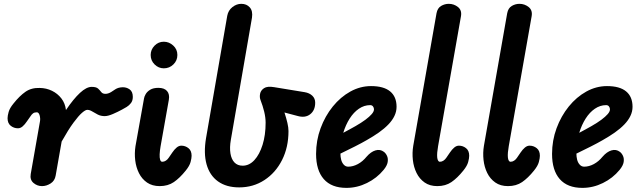

<svg xmlns="http://www.w3.org/2000/svg" viewBox="-20 -948 3245 978"><path d="M194 0Q169.5 0 150.5 -16.2Q131.5 -32.5 136.5 -61.5L183.5 -329Q185 -336.5 184.5 -344.8Q184 -353 182 -360Q180 -367 176.5 -371.5Q173 -376 167.5 -376Q155.5 -376 148.2 -370.5Q141 -365 135.5 -356L116.5 -329Q106.5 -314 95.2 -304.2Q84 -294.5 71.5 -294.5Q51 -294.5 34.8 -307.2Q18.5 -320 18.5 -346Q18.5 -358 24 -377.8Q29.5 -397.5 49 -421Q79.5 -459.5 109.8 -480.5Q140 -501.5 182.5 -500Q216 -499.5 244.8 -485.5Q273.5 -471.5 292.8 -446.5Q312 -421.5 316 -387.5Q354.5 -444.5 387.5 -475Q420.5 -505.5 447 -505.5Q470 -505.5 479.5 -496.8Q489 -488 495.8 -479Q502.5 -470 517 -470Q531 -470 545.8 -479Q560.5 -488 568 -493.5Q582 -502.5 602.8 -503.5Q623.5 -504.5 640 -493Q656.5 -481.5 656.5 -454.5Q656.5 -435.5 647.2 -423.2Q638 -411 625.2 -403.2Q612.5 -395.5 601 -389.5Q581 -378.5 555.5 -367.5Q530 -356.5 513.5 -356.5Q493.5 -356.5 478 -364.5Q462.5 -372.5 449.5 -380.5Q436.5 -388.5 424.5 -388.5Q415 -388.5 397.5 -373.2Q380 -358 354 -322.8Q328 -287.5 294 -227L263.5 -53.5Q259 -27 237.8 -13.5Q216.5 0 194 0Z M814.5 -600Q787.5 -600 767.5 -619.8Q747.5 -639.5 747.5 -668Q747.5 -695 767 -715.2Q786.5 -735.5 814.5 -735.5Q841 -735.5 862.2 -716.2Q883.5 -697 883.5 -668Q883.5 -639.5 863.2 -619.8Q843 -600 814.5 -600ZM793.5 0Q755.5 0 729.2 -18Q703 -36 688 -65.8Q673 -95.5 668.8 -131.2Q664.5 -167 670 -203L713.5 -446Q714.5 -455 721.8 -468Q729 -481 744.8 -490.8Q760.5 -500.5 787 -500.5Q817 -500.5 831 -484.2Q845 -468 840 -439.5L798 -203Q794 -180 793.2 -162Q792.5 -144 795.8 -134Q799 -124 806.5 -124Q816.5 -124 825 -129.8Q833.5 -135.5 839.5 -144.5L858 -171.5Q868 -186.5 879.5 -196.2Q891 -206 903.5 -206Q924 -206 940 -193.2Q956 -180.5 956 -154.5Q956 -142.5 950.8 -122.8Q945.5 -103 926 -79Q895.5 -41 865.5 -20.5Q835.5 0 793.5 0Z M1198.5 6.5Q1133 6.5 1090.5 -24Q1048 -54.5 1032.2 -111Q1016.5 -167.5 1029.5 -244.5L1137.5 -867.5Q1142.5 -895 1163.8 -911.8Q1185 -928.5 1209 -928.5Q1236.5 -928.5 1252.5 -910.2Q1268.5 -892 1263.5 -858L1156 -236.5Q1149 -196.5 1153.8 -166.8Q1158.5 -137 1174.2 -120.5Q1190 -104 1216 -104Q1249.5 -104 1275.8 -132.5Q1302 -161 1317.5 -210.5Q1333 -260 1333 -323Q1333 -349 1325.8 -379Q1318.5 -409 1307 -438.5Q1301.5 -452.5 1304.8 -470Q1308 -487.5 1324.8 -498.8Q1341.5 -510 1376.5 -504L1532 -478.5Q1556 -474.5 1570.8 -460.5Q1585.5 -446.5 1585.5 -425Q1585.5 -386 1560 -366Q1534.5 -346 1495 -357.5L1429 -375Q1438.5 -345.5 1444 -321.8Q1449.5 -298 1449.5 -280.5Q1449.5 -198 1416.8 -133Q1384 -68 1327 -30.8Q1270 6.5 1198.5 6.5Z M1744.5 9Q1668.5 9 1629.2 -35.8Q1590 -80.5 1590 -164Q1590 -232.5 1613 -294.8Q1636 -357 1675.2 -405.5Q1714.5 -454 1764.8 -481.8Q1815 -509.5 1870 -509.5Q1934.5 -509.5 1967.2 -482.5Q2000 -455.5 2000 -404Q2000 -380 1989.2 -357.5Q1978.5 -335 1958.2 -314Q1938 -293 1910 -273.2Q1882 -253.5 1847.5 -234Q1823.5 -220 1787.5 -201.8Q1751.5 -183.5 1714 -165.5Q1714 -157 1715 -149.8Q1716 -142.5 1717.5 -136Q1721 -120.5 1730.5 -109.8Q1740 -99 1753.5 -99Q1778 -99 1802.8 -112.2Q1827.5 -125.5 1847 -149.5Q1869 -175 1892.8 -182Q1916.5 -189 1935.5 -174.5Q1945 -167.5 1951.2 -154.2Q1957.5 -141 1954.8 -122.8Q1952 -104.5 1934 -82.5Q1899.5 -40.5 1849.2 -15.8Q1799 9 1744.5 9ZM1728.5 -271.5Q1744 -279.5 1760 -288.5Q1776 -297.5 1791.5 -306Q1821 -323 1841.5 -338.2Q1862 -353.5 1873.5 -366.8Q1885 -380 1885 -391Q1885 -399 1880 -405.8Q1875 -412.5 1865.5 -412.5Q1835 -412.5 1808.2 -394.2Q1781.5 -376 1761.2 -344.2Q1741 -312.5 1728.5 -271.5Z M2207.5 0Q2169 0 2142.8 -18.5Q2116.5 -37 2101.8 -67Q2087 -97 2083 -133.2Q2079 -169.5 2085 -205.5L2203.5 -880.5Q2208.5 -907 2227 -917.8Q2245.5 -928.5 2266 -928.5Q2292.5 -928.5 2313 -912Q2333.5 -895.5 2328 -865L2211.5 -203.5Q2208.5 -186.5 2207.2 -171.8Q2206 -157 2207 -146.5Q2208 -136 2211.5 -130Q2215 -124 2220.5 -124Q2230.5 -124 2239 -129.8Q2247.5 -135.5 2253.5 -144.5L2272 -171.5Q2282 -186.5 2293.5 -196.2Q2305 -206 2317.5 -206Q2338 -206 2354 -193.2Q2370 -180.5 2370 -154.5Q2370 -142.5 2364.8 -122.8Q2359.5 -103 2340 -79Q2309.5 -41 2279.5 -20.5Q2249.5 0 2207.5 0Z M2567.5 0Q2529 0 2502.8 -18.5Q2476.5 -37 2461.8 -67Q2447 -97 2443 -133.2Q2439 -169.5 2445 -205.5L2563.5 -880.5Q2568.5 -907 2587 -917.8Q2605.5 -928.5 2626 -928.5Q2652.5 -928.5 2673 -912Q2693.5 -895.5 2688 -865L2571.5 -203.5Q2568.5 -186.5 2567.2 -171.8Q2566 -157 2567 -146.5Q2568 -136 2571.5 -130Q2575 -124 2580.5 -124Q2590.5 -124 2599 -129.8Q2607.5 -135.5 2613.5 -144.5L2632 -171.5Q2642 -186.5 2653.5 -196.2Q2665 -206 2677.5 -206Q2698 -206 2714 -193.2Q2730 -180.5 2730 -154.5Q2730 -142.5 2724.8 -122.8Q2719.5 -103 2700 -79Q2669.5 -41 2639.5 -20.5Q2609.5 0 2567.5 0Z M2946.5 9Q2870.5 9 2831.2 -35.8Q2792 -80.5 2792 -164Q2792 -232.5 2815 -294.8Q2838 -357 2877.2 -405.5Q2916.5 -454 2966.8 -481.8Q3017 -509.5 3072 -509.5Q3136.5 -509.5 3169.2 -482.5Q3202 -455.5 3202 -404Q3202 -380 3191.2 -357.5Q3180.5 -335 3160.2 -314Q3140 -293 3112 -273.2Q3084 -253.5 3049.5 -234Q3025.5 -220 2989.5 -201.8Q2953.5 -183.5 2916 -165.5Q2916 -157 2917 -149.8Q2918 -142.5 2919.5 -136Q2923 -120.5 2932.5 -109.8Q2942 -99 2955.5 -99Q2980 -99 3004.8 -112.2Q3029.5 -125.5 3049 -149.5Q3071 -175 3094.8 -182Q3118.5 -189 3137.5 -174.5Q3147 -167.5 3153.2 -154.2Q3159.5 -141 3156.8 -122.8Q3154 -104.5 3136 -82.5Q3101.5 -40.5 3051.2 -15.8Q3001 9 2946.5 9ZM2930.5 -271.5Q2946 -279.5 2962 -288.5Q2978 -297.5 2993.5 -306Q3023 -323 3043.5 -338.2Q3064 -353.5 3075.5 -366.8Q3087 -380 3087 -391Q3087 -399 3082 -405.8Q3077 -412.5 3067.5 -412.5Q3037 -412.5 3010.2 -394.2Q2983.5 -376 2963.2 -344.2Q2943 -312.5 2930.5 -271.5Z"/></svg>

Font: Edu AU VIC WA NT Pre SemiBold
Style: Regular
Weight: 600
Designer: Tina and Corey Anderson, Eben Sorkin, Mirko Velimirovic
Foundry: Google for Education
Version: Version 1.001